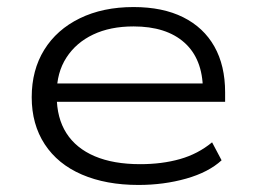

<svg xmlns="http://www.w3.org/2000/svg" viewBox="-20 -517 722 545"><path d="M373 8Q281 8 212.5 -21.5Q144 -51 107 -107.5Q70 -164 70 -241Q70 -318 105.5 -375.5Q141 -433 206.5 -465Q272 -497 359 -497Q442 -497 500 -468Q558 -439 588.5 -385Q619 -331 619 -255V-228H119V-280H579L556 -263Q555 -350 503.5 -396Q452 -442 359 -442Q293 -442 244.5 -419Q196 -396 168.5 -353.5Q141 -311 141 -252V-245Q141 -182 168.5 -139Q196 -96 249 -73.5Q302 -51 378 -51Q440 -51 491 -65.5Q542 -80 582 -113L609 -62Q572 -28 508.5 -10Q445 8 373 8Z"/></svg>

Font: Nunito Sans 10pt Expanded Light
Style: Regular
Weight: 300
Width: 7
Designer: Vernon Adams
Foundry: Vernon Adams
Version: Version 3.101;gftools[0.9.27]